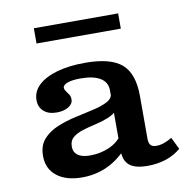

<svg xmlns="http://www.w3.org/2000/svg" viewBox="-71 -668 756 751"><g transform="rotate(-10 307.0 -292.5)"><path d="M362.2 -208.2V-305.4Q362.2 -337.6 334.9 -354.4Q307.6 -371.1 256.6 -371.1Q224.5 -371.1 205.3 -364.5Q186.2 -357.9 186.2 -346.1Q186.2 -339.2 191.6 -332.1Q197 -324.9 202.5 -316.7Q207.9 -308.4 207.9 -296.7Q207.9 -278.9 189.5 -267.5Q171.2 -256.1 141.9 -256.1Q110 -256.1 91.2 -272.7Q72.5 -289.3 72.5 -317.3Q72.5 -351.2 98.7 -376.1Q125 -400.9 172.7 -414.6Q220.5 -428.3 284.9 -428.3Q386.2 -428.3 430 -390.2Q473.8 -352 473.8 -263.5V-208.2ZM196.7 11.3Q133 11.3 96.4 -17.7Q59.7 -46.7 59.7 -97.4Q59.7 -138.8 81.6 -163.5Q103.5 -188.3 137.8 -202.7Q172.2 -217.1 211 -225.6Q249.7 -234.2 284.3 -242Q318.8 -249.7 341.2 -261.7Q363.5 -273.7 363.5 -295.1L373.6 -227.3Q358.9 -209.9 334.5 -200.1Q310.1 -190.3 282.8 -184.2Q255.5 -178.2 231.6 -170.7Q207.7 -163.3 192.3 -150.5Q176.9 -137.8 176.9 -114.2Q176.9 -91.8 193.6 -79.8Q210.2 -67.8 242 -67.8Q282.2 -67.8 317 -82.8Q351.9 -97.7 372.3 -127.1L375.7 -68.1Q337.4 -27.6 292.7 -8.1Q247.9 11.3 196.7 11.3ZM473.8 -94.4Q473.8 -75.9 480.7 -67.9Q487.7 -59.9 503.7 -59.9Q518.1 -59.9 533.7 -65.2Q549.3 -70.5 565.9 -80.7L589.2 -33.1Q563.7 -11.1 529.9 0.1Q496.1 11.3 456.4 11.3Q407.1 11.3 384.6 -7.3Q362.2 -26 362.2 -66.8V-208.2H473.8ZM111.1 -535.6V-596.1H445.9V-535.6Z"/></g></svg>

Font: Playfair 5pt SemiExpanded Light
Style: Regular
Weight: 300
Width: 6
Designer: Claus Eggers Sørensen
Foundry: Claus Eggers Sørensen
Version: Version 2.203